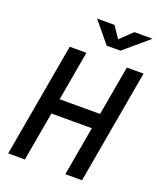

<svg xmlns="http://www.w3.org/2000/svg" viewBox="-161 -998 917 1098"><g transform="rotate(20 297.0 -449.0)"><path d="M370.6 0 492.7 -693.4H594.2L472.2 0ZM22.9 0 145 -693.4H246.6L124.5 0ZM96.2 -298.8 112.3 -391.6H522.9L506.8 -298.8ZM341.3 -771.5 236.8 -898.4H342.8L394.5 -822.3H384.8L463.9 -898.4H574.7L425.3 -771.5Z"/></g></svg>

Font: Cascadia Mono NF
Style: Italic
Weight: 400
Italic angle: -10°
Monospace: yes
Designer: Aaron Bell
Foundry: Saja Typeworks
Version: Version 2404.023